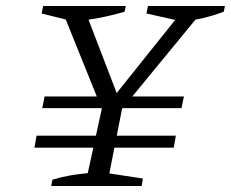

<svg xmlns="http://www.w3.org/2000/svg" viewBox="-20 -621 771 641"><path d="M121 -260 129 -299H594L586 -260ZM95 -128 102 -168H567L560 -128ZM331 -230 189 -582 192 -601H258L377 -291H354L602 -601H659L656 -584L365 -230ZM151 0 155 -21Q184 -30 212.5 -35Q241 -40 273 -43L326 -286H393L345 -42L457 -25L453 0ZM227 -549 119 -576 124 -601H400L396 -582Q352 -569 309.5 -561Q267 -553 227 -549ZM589 -549 469 -576 474 -601H731L727 -582Q693 -569 659 -561Q625 -553 589 -549Z"/></svg>

Font: Piazzolla Thin Light
Style: Italic
Weight: 300
Italic angle: -11.3°
Version: Version 2.005